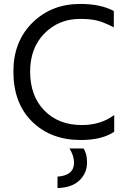

<svg xmlns="http://www.w3.org/2000/svg" viewBox="-20 -703 642 975"><path d="M560 -34Q498 8 390 8Q238 8 143 -85.5Q48 -179 48 -340Q48 -492 144.5 -587.5Q241 -683 387 -683Q492 -683 558 -647V-564Q514 -587 479 -597Q444 -607 387 -607Q278 -607 205.5 -533Q133 -459 133 -340Q133 -216 205 -142Q277 -68 396 -68Q492 -68 560 -119ZM422 122Q422 176 383.5 213Q345 250 272 252V194Q356 188 356 123Q356 89 333 51H404Q422 76 422 122Z"/></svg>

Font: Hind Guntur
Style: Regular
Weight: 400
Designer: Manushi Parikh, Hitesh Malaviya
Foundry: Indian Type Foundry
Version: Version 1.002;PS 1.0;hotconv 1.0.86;makeotf.lib2.5.63406; tt